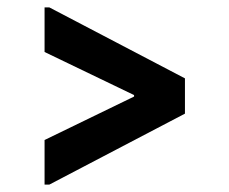

<svg xmlns="http://www.w3.org/2000/svg" viewBox="-20 -583 617 517"><path d="M100 -563V-443L341 -327V-323L100 -206V-86H113L478 -277V-372L113 -563Z"/></svg>

Font: Be Vietnam
Style: Bold
Weight: 700
Designer: Gabriel Lam
Foundry: TypeRant
Version: Version 4.000